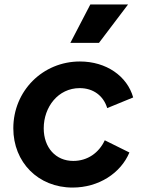

<svg xmlns="http://www.w3.org/2000/svg" viewBox="-20 -833 660 865"><path d="M307 12C425 12 524 -53 563 -146L452 -201C426 -145 375 -108 310 -108C231 -108 177 -168 177 -255C177 -351 242 -436 339 -436C400 -436 446 -402 463 -346L580 -394C553 -490 459 -556 340 -556C173 -556 40 -424 40 -255C40 -102 152 12 307 12ZM297 -640H426L557 -813H387Z"/></svg>

Font: Mluvka Bold
Style: Italic
Weight: 700
Italic angle: -8°
Designer: Modified by Jiří Krblich, Original typeface by Gumpita Rahayu
Foundry: Gumpita Rahayu & Jiří Krblich
Version: Version 2.000;Glyphs 3.1.1 (3134)